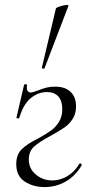

<svg xmlns="http://www.w3.org/2000/svg" viewBox="-20 -751 365 780"><path d="M58 -271Q58 -270 54 -270Q46 -270 47 -274L78 -407Q80 -409 82 -409Q85 -409 88 -407.5Q91 -406 90 -405Q89 -401 89 -394Q89 -384 94 -379.5Q99 -375 105 -375Q111 -375 133 -383Q153 -391 168.5 -395Q184 -399 204 -399Q245 -399 267 -377.5Q289 -356 289 -319Q289 -289 275 -267.5Q261 -246 241 -232.5Q221 -219 187 -200Q140 -175 118.5 -155.5Q97 -136 97 -103Q97 -66 125.5 -42Q154 -18 193 -18Q224 -18 253 -35Q282 -52 302 -85Q303 -87 306 -87Q309 -87 311 -84Q313 -81 311 -78Q285 -35 246 -13Q207 9 161 9Q115 9 80.5 -13.5Q46 -36 46 -84Q46 -123 68.5 -145Q91 -167 136 -189Q168 -207 187 -220.5Q206 -234 219.5 -255.5Q233 -277 233 -308Q233 -341 217 -359Q201 -377 171 -377Q134 -377 104 -351.5Q74 -326 58 -271ZM157 -472Q154 -472 151.5 -473.5Q149 -475 150 -476L207 -716Q208 -720 221.5 -724.5Q235 -729 247.5 -730.5Q260 -732 258 -727L161 -474Q161 -472 157 -472Z"/></svg>

Font: Cormorant Infant Light
Style: Regular
Weight: 300
Designer: Christian Thalmann (Catharsis Fonts)
Version: Version 3.000